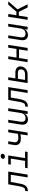

<svg xmlns="http://www.w3.org/2000/svg" viewBox="2284 -3106 814 5457"><g transform="rotate(-90 2691.5 -377.0)"><path d="M-17 5 -5 -70H15Q58 -70 83.5 -105.5Q109 -141 124 -224L182 -550H545L458 0H378L454 -478H249L202 -221Q181 -104 134 -49.5Q87 5 6 5Z M961 -646Q936 -646 921.5 -658.5Q907 -671 907 -693Q907 -723 927.5 -743.5Q948 -764 979 -764H995Q1020 -764 1035 -750.5Q1050 -737 1050 -714Q1050 -684 1029 -665Q1008 -646 977 -646ZM1102 0H640L651 -72H848L912 -478H741L752 -550H1003L927 -72H1113Z M1605 -203Q1549 -192 1475 -192Q1388 -192 1342 -231Q1296 -270 1296 -342Q1296 -361 1299 -382L1326 -550H1405L1378 -382Q1376 -366 1376 -358Q1376 -313 1406.5 -288.5Q1437 -264 1493 -264Q1530 -264 1557.5 -266Q1585 -268 1599 -270.5Q1613 -273 1616 -274L1660 -550H1739L1652 0H1573Z M2265 -551 2345 -550 2258 0H2178L2194 -97H2193Q2175 -47 2131 -18.5Q2087 10 2027 10Q1956 10 1916.5 -31Q1877 -72 1877 -145Q1877 -170 1881 -193L1937 -550H2016L1961 -197Q1958 -178 1958 -161Q1958 -112 1985 -85.5Q2012 -59 2063 -59Q2122 -59 2161 -95.5Q2200 -132 2210 -197Z M2383 5 2395 -70H2415Q2458 -70 2483.5 -105.5Q2509 -141 2524 -224L2582 -550H2945L2858 0H2778L2854 -478H2649L2602 -221Q2581 -104 2534 -49.5Q2487 5 2406 5Z M3059 0 3146 -550H3225L3193 -348H3358Q3440 -348 3486.5 -310Q3533 -272 3533 -206Q3533 -191 3530 -174Q3517 -94 3456 -47Q3395 0 3303 0ZM3315 -72Q3371 -72 3406 -98.5Q3441 -125 3448 -174Q3450 -188 3450 -194Q3450 -234 3423.5 -255Q3397 -276 3347 -276H3181L3149 -72Z M3734 0H3654L3741 -550H3821L3784 -316H4028L4065 -550H4145L4058 0H3978L4017 -244H3772Z M4665 -551 4745 -550 4658 0H4578L4594 -97H4593Q4575 -47 4531 -18.5Q4487 10 4427 10Q4356 10 4316.5 -31Q4277 -72 4277 -145Q4277 -170 4281 -193L4337 -550H4416L4361 -197Q4358 -178 4358 -161Q4358 -112 4385 -85.5Q4412 -59 4463 -59Q4522 -59 4561 -95.5Q4600 -132 4610 -197Z M4937 0H4857L4944 -550H5024L4987 -319H5089L5288 -550H5382L5155 -286L5299 0H5208L5084 -250H4976Z"/></g></svg>

Font: JetBrains Mono Semi Light
Style: Italic
Weight: 350
Italic angle: -9°
Monospace: yes
Designer: Philipp Nurullin, Konstantin Bulenkov
Foundry: JetBrains
Version: 2.002